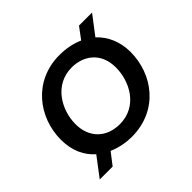

<svg xmlns="http://www.w3.org/2000/svg" viewBox="-147 -727 936 936"><g transform="rotate(-45 320.5 -259.0)"><path d="M303 6C488 6 592 -140 592 -291C592 -362 566 -421 521 -463L595 -560H505L461 -501C425 -517 383 -526 336 -526C156 -526 49 -381 49 -229C49 -149 79 -94 121 -57L46 42H135L182 -19C224 -1 267 6 303 6ZM306 -79C213 -79 153 -140 153 -232C153 -329 215 -441 336 -441C411 -441 488 -396 488 -288C488 -191 428 -79 306 -79Z"/></g></svg>

Font: Fixel Display 20240404 Medium
Style: Italic
Weight: 500
Italic angle: -10°
Designer: AlfaBravo + MacPaw
Foundry: Kyrylo Tkachov, Marchela Mozhyna, Serhii Makarenko, Maria Weinstein, Zakhar Kryvoshyya
Version: Version 1.211;Glyphs 3.2 (3225)